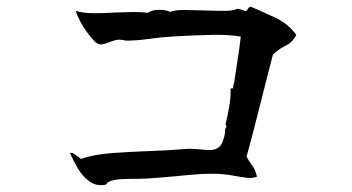

<svg xmlns="http://www.w3.org/2000/svg" viewBox="-20 -610 1040 567"><path d="M855 -507Q844 -485 823.5 -475Q803 -465 786 -449Q771 -390 758.5 -341.5Q746 -293 734.5 -247Q723 -201 708 -147Q716 -133 725.5 -120Q735 -107 739 -88Q723 -83 708 -85Q693 -87 676 -90Q667 -92 656.5 -93.5Q646 -95 635 -96Q602 -98 566 -95.5Q530 -93 493 -89Q466 -87 439 -84.5Q412 -82 387 -82Q385 -82 381 -82Q362 -82 339 -81Q316 -80 301 -73Q297 -72 295.5 -68.5Q294 -65 290 -64Q263 -60 243 -75Q223 -90 209 -114Q195 -138 187 -158Q192 -160 197.5 -156.5Q203 -153 208 -149Q211 -147 214 -144.5Q217 -142 220 -141Q257 -154 311.5 -158Q366 -162 424 -164Q482 -166 527 -170Q537 -171 548 -170.5Q559 -170 569 -169Q586 -167 601 -167Q616 -167 627 -176Q635 -182 640.5 -200.5Q646 -219 644 -223Q644 -226 646 -231Q648 -233 648.5 -236Q649 -239 646 -243Q646 -244 647 -247Q652 -267 657 -295.5Q662 -324 661 -349Q668 -348 668.5 -351Q669 -354 669 -357Q669 -363 671 -363Q676 -397 681.5 -431.5Q687 -466 691 -502Q656 -508 606.5 -507Q557 -506 505 -503Q501 -503 496.5 -502.5Q492 -502 488 -502Q454 -500 418.5 -495Q383 -490 354 -490Q350 -490 343 -492Q339 -492 336 -492.5Q333 -493 329 -493Q322 -492 316 -490Q310 -488 304 -486Q293 -481 282 -479Q271 -477 260 -487Q251 -496 238 -513.5Q225 -531 215.5 -549.5Q206 -568 204 -578Q225 -571 256.5 -571Q288 -571 321 -573Q347 -574 371.5 -574.5Q396 -575 416 -572Q429 -581 449.5 -581Q470 -581 482 -575Q498 -581 527 -580.5Q556 -580 587 -579Q617 -578 643.5 -578Q670 -578 680 -584Q691 -583 702 -578Q707 -577 709 -579Q711 -581 712 -584Q716 -590 721 -590Q759 -574 795.5 -556.5Q832 -539 855 -507Z"/></svg>

Font: Yuji Syuku
Style: Regular
Weight: 400
Designer: Kataoka Yuji
Foundry: Kinuta Font Factory
Version: Version 3.002